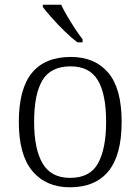

<svg xmlns="http://www.w3.org/2000/svg" viewBox="-20 -786 596 816"><path d="M277 10Q176 10 118 -58.5Q60 -127 60 -268Q60 -408 115.5 -476Q171 -544 281 -544Q383 -544 440 -477Q497 -410 497 -268Q497 -127 441 -58.5Q385 10 277 10ZM278 -30Q363 -30 397 -92.5Q431 -155 431 -268Q431 -387 395.5 -445.5Q360 -504 280 -504Q196 -504 160.5 -445Q125 -386 125 -268Q125 -153 161 -91.5Q197 -30 278 -30ZM309 -606Q285 -624 255.5 -652.5Q226 -681 200.5 -710Q175 -739 162 -756V-766H240Q250 -744 266 -717Q282 -690 299 -664Q316 -638 331 -619V-606Z"/></svg>

Font: Noto Serif Sinhala Light
Style: Regular
Weight: 300
Designer: Jelle Bosma - Monotype Design Team
Foundry: Monotype Imaging Inc.
Version: Version 2.007; ttfautohint (v1.8.4.7-5d5b)